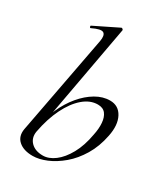

<svg xmlns="http://www.w3.org/2000/svg" viewBox="-183 -812 800 912"><g transform="rotate(30 217.0 -356.5)"><path d="M146.8 13Q96.6 13 69.5 -11.2Q42.4 -35.4 49.6 -77.4L152 -619.4Q158.4 -654.6 143.5 -663.8Q128.6 -673 82.8 -650.6Q78.8 -648.8 76.8 -654.8Q74.8 -660.8 78.8 -661.8L207.4 -725Q211.6 -727 215.6 -723Q219.6 -719 218.6 -717L105.4 -96Q99.4 -59.4 122.6 -36Q145.8 -12.6 187.8 -12.6Q220.2 -12.6 252.7 -37Q285.2 -61.4 310.9 -107.8Q336.6 -154.2 348.2 -220Q356 -256.6 353.6 -286.9Q351.2 -317.2 337.2 -335.4Q323.2 -353.6 294.2 -353.6Q252.6 -353.6 214.8 -321.2Q177 -288.8 148.5 -231Q120 -173.2 105.4 -96L99.2 -116Q108.2 -173 131.1 -224.5Q154 -276 186.7 -315Q219.4 -354 257.7 -376.5Q296 -399 335.2 -399Q382.2 -399 404.2 -357.5Q426.2 -316 412.8 -251Q400 -186 370.2 -136.5Q340.4 -87 301.4 -54Q262.4 -21 221.8 -4Q181.2 13 146.8 13Z"/></g></svg>

Font: Cormorant Light
Style: Italic
Weight: 300
Italic angle: -10°
Designer: Christian Thalmann (Catharsis Fonts)
Foundry: Catharsis Fonts
Version: Version 4.000